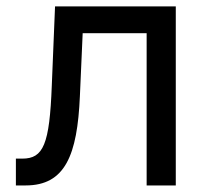

<svg xmlns="http://www.w3.org/2000/svg" viewBox="-20 -565 631 585"><path d="M28.4 0H58.2C178.6 0 215.6 -92.3 223.4 -271.7L231.9 -463.8H426.8V0H515.6V-545.5H147.7L137.8 -304C131 -124.6 112.2 -81.7 47.9 -81.7H28.4Z"/></svg>

Font: Margiela Sans Text
Style: Regular
Weight: 400
Designer: Stefan Endress, Andreas Faust
Version: Version 1.100;FEAKit 1.0